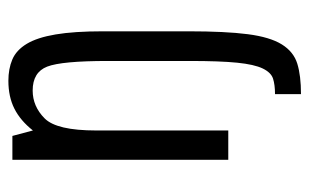

<svg xmlns="http://www.w3.org/2000/svg" viewBox="-166 -424 770 479"><g transform="rotate(-90 219.5 -184.0)"><path d="M60.8 0H134V-329.6Q134 -428 164 -458Q194 -488 233.6 -488Q279.2 -488 293.3 -451.8Q307.4 -415.6 307.4 -300.2V-96.6Q307.4 -20.8 303.1 22Q298.8 64.8 288.7 85.8Q278.6 106.8 263.2 111.7Q247.8 116.6 224.6 116.6V181.4Q270.8 181.4 300.6 172.2Q330.4 163 348.7 133.6Q367 104.2 374.2 48.6Q381.4 -7 381.4 -99.8V-312.4Q381.4 -384.6 373.6 -430.8Q365.8 -477 350 -503Q334.2 -529 311 -538.8Q287.8 -548.6 257.8 -548.6Q218.2 -548.6 188.4 -533.6Q158.6 -518.6 134 -487.4L120.4 -538.6H60.8Z"/></g></svg>

Font: Secuela Light
Style: Regular
Weight: 300
Designer: Fernando Haro
Foundry: deFharo
Version: Version 1.708